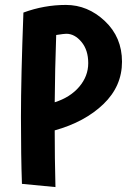

<svg xmlns="http://www.w3.org/2000/svg" viewBox="-20 -729 515 779"><path d="M69 17Q65 -96 65 -254.5Q65 -413 75 -678Q159 -709 247.5 -709Q336 -709 405.5 -643.5Q475 -578 475 -478.5Q475 -379 399.5 -306.5Q324 -234 202 -200Q202 -88 205 30ZM249 -592Q240 -592 208 -587Q203 -446 202 -314Q265 -334 301.5 -377Q338 -420 338 -473Q338 -526 310.5 -559Q283 -592 249 -592Z"/></svg>

Font: Boogaloo
Style: Regular
Weight: 400
Designer: John Vargas Beltran
Foundry: John Vargas Beltran
Version: Version 1.002